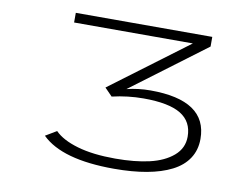

<svg xmlns="http://www.w3.org/2000/svg" viewBox="-77 -809 1204 929"><g transform="rotate(10 525.0 -344.5)"><path d="M528.5 -379Q584.5 -393 645 -393Q923.5 -393 923.5 -203.5Q923.5 -149 896.5 -107.8Q869.5 -66.5 818.2 -40.5Q767 -14.5 696.5 -1.8Q626 11 536 11Q280 11 179.5 -88.5L234 -121Q271 -83 347 -60.8Q423 -38.5 533.5 -38.5Q629.5 -38.5 701 -55Q772.5 -71.5 816.5 -109.2Q860.5 -147 860.5 -203.5Q860.5 -277.5 802 -313.2Q743.5 -349 619 -349Q541 -349 464.5 -331L427.5 -369L807 -652.5H223.5V-700H894V-652.5Z"/></g></svg>

Font: League Mono Extended UltraLight
Style: Regular
Weight: 200
Width: 9
Designer: Tyler Finck
Foundry: The League of Moveable Type / Tyler Finck
Version: Version 2.210